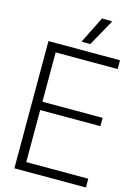

<svg xmlns="http://www.w3.org/2000/svg" viewBox="-153 -1147 865 1226"><g transform="rotate(15 279.0 -534.5)"><path d="M70 0V-841H543V-783H133V-457H531V-402H133V-58H543V0ZM275 -892 363 -1069 431 -1068 333 -892Z"/></g></svg>

Font: Matangi
Style: Regular
Weight: 400
Designer: Prashant Pant
Foundry: The Graphic Ant
Version: Version 3.002